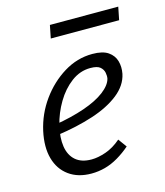

<svg xmlns="http://www.w3.org/2000/svg" viewBox="-92 -640 617 719"><g transform="rotate(-15 216.5 -280.0)"><path d="M175 9Q123 9 88 -16.5Q53 -42 40.5 -87Q28 -132 41 -192Q55 -255 92.5 -307Q130 -359 182 -391Q234 -423 293 -423Q333 -423 354 -408.5Q375 -394 381.5 -371Q388 -348 383 -322Q374 -279 333.5 -247Q293 -215 230 -194.5Q167 -174 89 -163L91 -203Q157 -214 207.5 -231.5Q258 -249 288 -272Q318 -295 324 -319Q326 -329 323.5 -342Q321 -355 310 -364.5Q299 -374 272 -374Q232 -374 198 -348.5Q164 -323 140 -282.5Q116 -242 105 -197Q94 -151 99.5 -116Q105 -81 127.5 -61.5Q150 -42 189 -42Q214 -42 244.5 -52.5Q275 -63 304 -88L328 -55Q305 -35 279.5 -20Q254 -5 228 2Q202 9 175 9ZM158 -519 168 -569H433L423 -519Z"/></g></svg>

Font: Ysabeau Infant
Style: Italic
Weight: 400
Italic angle: -12°
Designer: Christian Thalmann (Catharsis Fonts)
Version: Version 2.001;gftools[0.9.30]; featfreeze: ss01,ss02,lnum